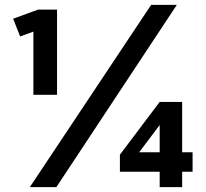

<svg xmlns="http://www.w3.org/2000/svg" viewBox="-20 -772 849 792"><path d="M212.4 0H103L603.5 -752H709.5ZM215.3 -380.9H117.7V-641.6L63 -621.6L34.2 -694.8L137.2 -732.4H215.3ZM731.4 0H638.7V-63.5H474.6V-133.8L638.7 -351.6H731.4V-144H774.4V-63.5H731.4ZM554.2 -144H638.7V-256.3Z"/></svg>

Font: Kumbh Sans Black
Style: Regular
Weight: 900
Version: Version 1.005